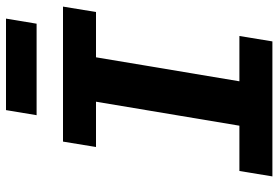

<svg xmlns="http://www.w3.org/2000/svg" viewBox="-164 -764 928 640"><g transform="rotate(-90 300.0 -444.0)"><path d="M32 0 50 -110H201L281 -588H130L148 -698H598L580 -588H429L349 -110H500L482 0ZM253 -888H558L541 -786H236Z"/></g></svg>

Font: iA Writer Mono V
Style: Regular
Weight: 400
Italic angle: -9.5°
Designer: Mike Abbink, Paul van der Laan, Pieter van Rosmalen
Foundry: Bold Monday
Version: Version 2.000